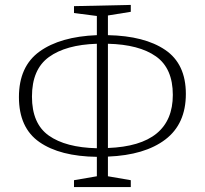

<svg xmlns="http://www.w3.org/2000/svg" viewBox="-20 -741 833 781"><path d="M419 -104V-24L512 -8V20H281V-8L374 -24V-103Q224 -105 140.5 -163Q57 -221 57 -346Q57 -471 141 -531.5Q225 -592 374 -598V-676L281 -688V-716L512 -721V-693L419 -678V-598Q568 -595 652 -538Q736 -481 736 -359Q736 -237 652.5 -173.5Q569 -110 419 -104ZM419 -563V-139Q683 -149 683 -355Q683 -463 614.5 -511.5Q546 -560 419 -563ZM374 -138V-563Q248 -559 179 -509Q110 -459 110 -348Q110 -238 178.5 -189.5Q247 -141 374 -138Z"/></svg>

Font: Bitter Pro Light
Style: Regular
Weight: 300
Designer: Sol Matas, and Bitter project Authors
Foundry: Sol Matas
Version: Version 1.010